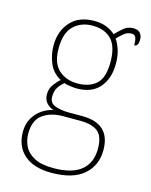

<svg xmlns="http://www.w3.org/2000/svg" viewBox="-119 -634 748 951"><g transform="rotate(15 255.0 -158.5)"><path d="M237 240Q146 240 97.5 197Q49 154 49 80Q49 39 67 8.5Q85 -22 112.5 -40Q140 -58 168 -63Q146 -70 131 -86.5Q116 -103 116 -132Q116 -161 134 -184Q152 -207 164 -216Q121 -239 103 -282.5Q85 -326 85 -372Q85 -446 128 -494Q171 -542 250 -542Q286 -542 313 -531Q340 -520 358 -503Q372 -518 394 -537.5Q416 -557 445 -557Q470 -557 481 -544Q492 -531 492 -513Q492 -476 471 -476Q471 -505 465 -517Q459 -529 445 -529Q423 -529 407.5 -516.5Q392 -504 373 -485Q387 -466 397 -435Q407 -404 407 -364Q407 -289 367.5 -242.5Q328 -196 250 -196Q238 -196 216 -199Q194 -202 186 -206Q169 -193 156.5 -174Q144 -155 144 -126Q144 -93 174 -82Q204 -71 244 -71H313Q458 -71 458 65Q458 144 402.5 192Q347 240 237 240ZM247 -221Q309 -221 344 -253Q379 -285 379 -365Q379 -445 344.5 -481Q310 -517 247 -517Q189 -517 151 -481Q113 -445 113 -364Q113 -290 151 -255.5Q189 -221 247 -221ZM241 215Q336 215 383 176.5Q430 138 430 66Q430 1 399.5 -22.5Q369 -46 311 -46H220Q160 -46 118.5 -17Q77 12 77 82Q77 117 92.5 147.5Q108 178 144 196.5Q180 215 241 215Z"/></g></svg>

Font: Noto Serif Thin
Style: Regular
Weight: 100
Designer: Monotype Design Team
Foundry: Monotype Imaging Inc.
Version: Version 2.015